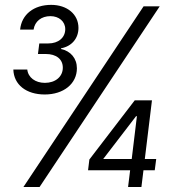

<svg xmlns="http://www.w3.org/2000/svg" viewBox="-20 -753 683 773"><path d="M160.2 -372.6C236.3 -372.6 289.6 -416 289.6 -478C289.6 -518.1 264.6 -547.4 225.6 -555.7L226.1 -558.6C270 -566.9 295.9 -599.6 295.9 -640.6C295.9 -695.3 250.5 -733.4 186 -733.4C116.2 -733.4 66.9 -694.8 61 -633.8H115.2C120.1 -667 146.5 -688 183.1 -688C217.3 -688 242.7 -666.5 242.7 -635.7C242.7 -601.6 215.3 -578.1 174.3 -578.1H138.2L132.8 -535.6H164.6C206.1 -535.6 232.9 -515.1 232.9 -480.5C232.9 -444.3 203.1 -419.4 160.6 -419.4C122.1 -419.4 93.3 -440.9 89.8 -473.1H33.7C35.6 -412.1 85.4 -372.6 160.2 -372.6ZM74.2 0H139.2L623 -727.5H558.1ZM334.5 -67.4H503.9L495.6 0H549.3L557.6 -67.4H603L608.9 -112.8H563L591.8 -349.1H522.5L339.8 -110.8ZM395.5 -112.8 527.8 -285.2H531.2L510.3 -112.8Z"/></svg>

Font: Guggenheim Sans Display Light
Style: Italic
Weight: 300
Italic angle: -7°
Designer: Modified by Tom Baber under direction of Pentagram Design 2023
Foundry: rsms
Version: Version 1.001;Glyphs 3.1.2 (3151)